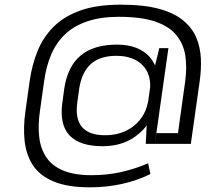

<svg xmlns="http://www.w3.org/2000/svg" viewBox="-20 -746 946 822"><path d="M420 -120Q321 -120 277.5 -166.5Q234 -213 247 -306L255 -366Q269 -461 325 -508Q381 -555 481 -555Q574 -555 622 -501Q635 -485 644 -466L662 -540H701L643 -130H604L608 -209Q594 -190 576 -175Q514 -120 420 -120ZM365 56Q269 56 209.5 31Q150 6 121 -38.5Q92 -83 85.5 -142Q79 -201 89 -271L107 -399Q117 -469 141 -528Q165 -587 209.5 -631.5Q254 -676 324 -701Q394 -726 497 -726Q596 -726 661.5 -708Q727 -690 765.5 -657.5Q804 -625 821 -583.5Q838 -542 840 -495Q842 -448 835 -399L797 -130H643L650 -176H742L773 -399Q781 -457 773.5 -507Q766 -557 735.5 -595Q705 -633 645 -653.5Q585 -674 489 -674Q412 -674 355 -655Q298 -636 260 -600.5Q222 -565 200 -514.5Q178 -464 169 -399L151 -271Q142 -209 148 -158.5Q154 -108 179 -71.5Q204 -35 251.5 -15.5Q299 4 372 4Q439 4 499 -9.5Q559 -23 614 -47L624 -1Q570 26 504 41Q438 56 365 56ZM429 -167Q505 -167 555.5 -209Q606 -251 616 -322V-324L623 -373Q625 -430 592 -465Q553 -507 478 -507Q408 -507 369 -472Q330 -437 319 -366L311 -307Q301 -238 331 -202.5Q361 -167 429 -167Z"/></svg>

Font: Pathway Extreme 8pt Thin 12pt ExtraLight
Style: Italic
Weight: 250
Italic angle: -8°
Version: Version 1.001;gftools[0.9.26]